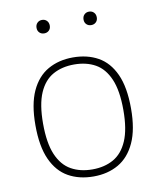

<svg xmlns="http://www.w3.org/2000/svg" viewBox="-84 -810 734 885"><g transform="rotate(-10 283.0 -367.0)"><path d="M283 9Q216 9 165.5 -19.2Q115 -47.5 87 -109Q59 -170.5 59 -270Q59 -368 87.2 -429.2Q115.5 -490.5 166 -519.2Q216.5 -548 283 -548Q350 -548 400.2 -520Q450.5 -492 478.5 -430.8Q506.5 -369.5 506.5 -270Q506.5 -172 478.2 -110.5Q450 -49 399.8 -20Q349.5 9 283 9ZM283 -24Q340 -24 382 -47.8Q424 -71.5 447.2 -125.2Q470.5 -179 470.5 -269Q470.5 -360 447.2 -414Q424 -468 382 -491.5Q340 -515 283 -515Q226 -515 183.8 -491.5Q141.5 -468 118.2 -414.5Q95 -361 95 -271.5Q95 -180 118.2 -125.8Q141.5 -71.5 183.8 -47.8Q226 -24 283 -24ZM393 -680Q379.5 -680 370.8 -688.5Q362 -697 362 -711Q362 -725.5 370.8 -734.2Q379.5 -743 393 -743Q406.5 -743 415.2 -734.2Q424 -725.5 424 -711Q424 -697 415.2 -688.5Q406.5 -680 393 -680ZM173 -680Q159.5 -680 150.8 -688.5Q142 -697 142 -711Q142 -725.5 150.8 -734.2Q159.5 -743 173 -743Q186.5 -743 195.2 -734.2Q204 -725.5 204 -711Q204 -697 195.2 -688.5Q186.5 -680 173 -680Z"/></g></svg>

Font: Encode Sans SemiExpanded SemiExpanded Thin
Style: Regular
Weight: 100
Width: 6
Designer: Multiple Designers
Foundry: Impallari Type
Version: Version 3.000; ttfautohint (v1.8.3) -l 8 -r 50 -G 200 -x 14 